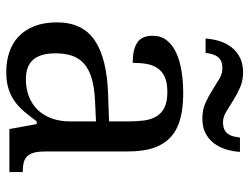

<svg xmlns="http://www.w3.org/2000/svg" viewBox="-110 -664 784 603"><g transform="rotate(90 281.5 -362.0)"><path d="M147 -145Q147 -98.1 166.7 -75Q186.5 -51.8 228 -51.8Q258.3 -51.8 283 -61.5Q307.6 -71.3 325 -89.4Q342.3 -107.4 351.6 -133.3Q360.8 -159.2 360.8 -190.9V-272L296.9 -269Q254.4 -267.1 225.8 -258.5Q197.3 -250 179.7 -234.6Q162.1 -219.2 154.5 -196.8Q147 -174.3 147 -145ZM268.1 -496.1Q239.3 -496.1 221.4 -488Q203.6 -480 193.6 -465.3Q183.6 -450.7 180.2 -430.7Q176.8 -410.6 176.8 -387.2Q135.3 -387.2 113.5 -401.4Q91.8 -415.5 91.8 -450.2Q91.8 -476.1 106 -494.1Q120.1 -512.2 144.8 -523.7Q169.4 -535.2 202.1 -540.5Q234.9 -545.9 272 -545.9Q317.9 -545.9 352.1 -536.9Q386.2 -527.8 409.2 -507.3Q432.1 -486.8 443.6 -453.9Q455.1 -420.9 455.1 -373V-113.8Q455.1 -92.8 458.5 -79.1Q461.9 -65.4 469.2 -57.1Q476.6 -48.8 488.5 -45.4Q500.5 -42 517.1 -42H520V0H384.8L369.1 -85.9H360.8Q345.2 -64.9 330.6 -47.4Q315.9 -29.8 298.3 -17.1Q280.8 -4.4 258.5 2.7Q236.3 9.8 205.1 9.8Q171.9 9.8 143.3 0.2Q114.7 -9.3 94 -29.1Q73.2 -48.8 61.5 -78.9Q49.8 -108.9 49.8 -149.9Q49.8 -229.5 106.4 -268.1Q163.1 -306.6 277.8 -310.1L360.8 -313V-373Q360.8 -399.9 357.9 -422.6Q355 -445.3 345.2 -461.7Q335.4 -478 317.1 -487.1Q298.8 -496.1 268.1 -496.1ZM362.8 -670.9Q377.4 -670.9 386.5 -675.3Q395.5 -679.7 400.6 -687.3Q405.8 -694.8 408 -704.3Q410.2 -713.9 411.6 -724.1H456.5Q455.1 -701.2 448.5 -679.9Q441.9 -658.7 429.2 -642.1Q416.5 -625.5 397.5 -615.7Q378.4 -606 351.6 -606Q324.7 -606 303 -615.7Q281.2 -625.5 262.5 -637.5Q243.7 -649.4 227.3 -659.2Q210.9 -668.9 194.8 -668.9Q179.7 -668.9 170.9 -664.6Q162.1 -660.2 157 -652.8Q151.9 -645.5 149.4 -636Q147 -626.5 145.5 -616.2H100.6Q102.1 -639.2 108.6 -660.2Q115.2 -681.2 128.2 -697.8Q141.1 -714.4 160.4 -724.1Q179.7 -733.9 206.5 -733.9Q233.4 -733.9 255.1 -724.1Q276.9 -714.4 295.7 -702.4Q314.5 -690.4 330.8 -680.7Q347.2 -670.9 362.8 -670.9Z"/></g></svg>

Font: Droid Serif
Style: Regular
Weight: 400
Designer: Monotype Design team
Foundry: Monotype Imaging Inc.
Version: Version 1.03